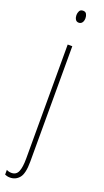

<svg xmlns="http://www.w3.org/2000/svg" viewBox="-187 -751 550 1020"><g transform="rotate(20 87.5 -241.0)"><path d="M64 -690Q64 -702 69.5 -713Q75 -724 90 -724Q104 -724 109.5 -713.5Q115 -703 115 -691Q115 -675 108 -665.5Q101 -656 89 -656Q76 -656 70 -666.5Q64 -677 64 -690ZM27 242Q17 242 10 240Q3 238 -2 236V209Q10 216 26 216Q53 216 63.5 191.5Q74 167 74 117V-527H100V125Q100 193 79.5 217.5Q59 242 27 242Z"/></g></svg>

Font: Noto Sans Sinhala UI ExtraCondensed Thin
Style: Regular
Weight: 100
Width: 2
Designer: Jelle Bosma - Monotype Design Team
Foundry: Monotype Imaging Inc.
Version: Version 2.006; ttfautohint (v1.8.4.7-5d5b)